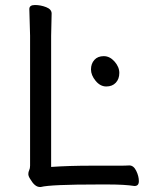

<svg xmlns="http://www.w3.org/2000/svg" viewBox="-20 -731 587 766"><path d="M456 -440Q456 -416 442 -401Q428 -386 404 -386Q380 -386 361.5 -408.5Q343 -431 343 -454Q343 -477 356.5 -492Q370 -507 394 -507Q418 -507 437 -485.5Q456 -464 456 -440ZM184 -65Q256 -70 345 -70H458Q482 -70 495 -71H496Q513 -71 523.5 -49.5Q534 -28 534 -8.5Q534 11 517 11H516Q477 5 413 5H372Q181 5 143 15H139Q119 15 101 -16Q93 -28 93 -36.5Q93 -45 96.5 -52Q100 -59 100 -70V-589L97 -695Q97 -711 119.5 -711Q142 -711 164 -702.5Q186 -694 186 -677L184 -588Z"/></svg>

Font: LXGW WenKai Lite
Style: Bold
Weight: 700
Designer: LXGW / Fontworks Inc.
Foundry: LXGW / Fontworks Inc.
Version: Version 1.330;April 28, 2024